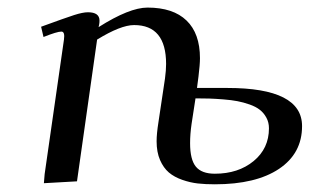

<svg xmlns="http://www.w3.org/2000/svg" viewBox="-20 -476 833 504"><path d="M87.9 -405.8Q151.9 -429.2 174.6 -436.5Q197.3 -443.8 210.9 -443.8Q241.2 -443.8 241.2 -421.9Q241.2 -416 240.2 -411.1L238.8 -404.8Q319.8 -456.1 367.2 -456.1Q434.6 -456.1 469.7 -422.1Q504.9 -388.2 504.9 -323.2Q504.9 -306.6 501 -274.9L497.1 -245.1H577.1Q772.9 -245.1 772.9 -145Q772.9 -73.2 712.4 -32.7Q651.9 7.8 543.9 7.8Q519 7.8 499.3 5.6Q479.5 3.4 458.5 -3.9Q437.5 -11.2 423.3 -23.2Q409.2 -35.2 400.1 -55.9Q391.1 -76.7 391.1 -105Q391.1 -125 396 -155.8L413.1 -270Q416 -291.5 416 -308.1Q416 -410.2 332 -410.2Q296.9 -410.2 234.9 -372.1L182.1 0L95.2 4.9L97.2 -19L147.9 -372.1Q150.9 -393.1 141.1 -393.1Q129.9 -393.1 94.2 -378.9ZM479 -100.1Q479 -57.1 494.1 -38.6Q509.3 -20 543.9 -20Q605.5 -20 645.8 -53.2Q686 -86.4 686 -139.2Q686 -154.8 679.2 -167.2Q672.4 -179.7 662.1 -187.7Q651.9 -195.8 635.3 -201.7Q618.7 -207.5 603.3 -210.4Q587.9 -213.4 566.4 -215.1Q544.9 -216.8 529.5 -217.3Q514.2 -217.8 493.2 -217.8L482.9 -150.9Q479 -124 479 -100.1Z"/></svg>

Font: Dehuti
Style: Bold-Italic
Weight: 700
Version: Version 1.2